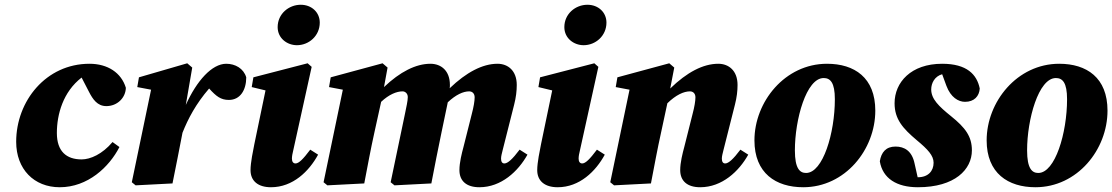

<svg xmlns="http://www.w3.org/2000/svg" viewBox="-20 -771 4675 807"><path d="M231 16C349 16 439 -69 482 -153L453 -174C410 -123 360 -101 323 -101C259 -101 219 -135 219 -212C219 -290 245 -385 323 -445L354 -385C370 -354 389 -325 427 -325C473 -325 508 -360 509 -402C490 -465 433 -503 356 -503C174 -503 48 -347 48 -175C48 -60 123 16 231 16Z M534 -5 550 8 705 0C719 -72 734 -142 747 -213C771 -273 803 -334 859 -399C889 -366 908 -351 942 -351C990 -351 1015 -393 1015 -446C1004 -483 969 -503 931 -503C871 -503 807 -432 761 -330L788 -487L767 -505L564 -446L557 -405L615 -394Z M1033 -56C1033 -10 1065 16 1119 16C1211 16 1279 -51 1317 -121L1284 -142C1254 -102 1236 -84 1222 -84C1213 -84 1207 -91 1207 -104C1207 -114 1209 -125 1213 -141L1290 -490L1273 -505L1045 -446L1038 -405L1096 -391L1049 -165C1044 -139 1033 -88 1033 -56ZM1228 -581C1278 -581 1324 -620 1324 -676C1324 -719 1290 -751 1244 -751C1194 -751 1147 -713 1147 -657C1147 -610 1187 -581 1228 -581Z M1511 0C1525 -73 1538 -144 1554 -216L1582 -343C1615 -374 1647 -387 1672 -387C1683 -387 1694 -378 1694 -363C1694 -347 1688 -322 1682 -292L1622 -5L1638 8L1793 0C1807 -73 1821 -144 1836 -216L1860 -331C1861 -334 1861 -338 1862 -341C1896 -373 1927 -387 1952 -387C1965 -387 1975 -378 1975 -362C1975 -347 1971 -322 1963 -292L1928 -153C1921 -127 1911 -88 1911 -56C1911 -10 1941 16 1995 16C2087 16 2158 -51 2197 -121L2164 -142C2134 -102 2114 -84 2100 -84C2091 -84 2086 -91 2086 -104C2086 -114 2089 -125 2093 -141L2141 -331C2149 -362 2152 -389 2152 -414C2152 -474 2115 -503 2071 -503C2008 -503 1940 -467 1870 -400C1871 -404 1871 -409 1871 -414C1871 -474 1834 -503 1789 -503C1728 -503 1661 -469 1594 -405L1609 -487L1588 -505L1370 -446L1363 -405L1421 -394L1340 -5L1356 8Z M2238 -56C2238 -10 2270 16 2324 16C2416 16 2484 -51 2522 -121L2489 -142C2459 -102 2441 -84 2427 -84C2418 -84 2412 -91 2412 -104C2412 -114 2414 -125 2418 -141L2495 -490L2478 -505L2250 -446L2243 -405L2301 -391L2254 -165C2249 -139 2238 -88 2238 -56ZM2433 -581C2483 -581 2529 -620 2529 -676C2529 -719 2495 -751 2449 -751C2399 -751 2352 -713 2352 -657C2352 -610 2392 -581 2433 -581Z M2716 0C2730 -73 2743 -144 2759 -216L2785 -337C2821 -372 2854 -387 2880 -387C2893 -387 2903 -378 2903 -362C2903 -347 2899 -322 2891 -292L2856 -153C2849 -127 2839 -88 2839 -56C2839 -10 2869 16 2923 16C3015 16 3086 -51 3125 -121L3092 -142C3062 -102 3042 -84 3028 -84C3019 -84 3014 -91 3014 -104C3014 -114 3017 -125 3021 -141L3069 -331C3077 -362 3080 -389 3080 -414C3080 -474 3043 -503 2999 -503C2935 -503 2867 -467 2797 -399L2814 -487L2793 -505L2575 -446L2568 -405L2626 -394L2545 -5L2561 8Z M3356 16C3532 16 3659 -142 3659 -306C3659 -445 3571 -503 3456 -503C3279 -503 3151 -343 3151 -181C3151 -43 3241 16 3356 16ZM3368 -44C3342 -44 3321 -62 3321 -139C3321 -269 3369 -443 3442 -443C3470 -443 3489 -424 3489 -354C3489 -212 3439 -44 3368 -44Z M3744 -155C3704 -155 3684 -131 3678 -93C3690 -21 3749 16 3838 16C3994 16 4065 -59 4065 -139C4065 -197 4038 -234 3977 -283C3926 -324 3894 -355 3894 -395C3894 -421 3908 -450 3940 -459L3958 -410C3976 -362 4008 -343 4036 -343C4075 -343 4096 -367 4098 -399C4086 -458 4044 -503 3940 -503C3809 -503 3740 -425 3740 -337C3740 -270 3775 -231 3833 -182C3880 -143 3904 -117 3904 -87C3904 -52 3881 -26 3838 -26H3837L3824 -84C3813 -137 3781 -155 3744 -155Z M4332 16C4508 16 4635 -142 4635 -306C4635 -445 4547 -503 4432 -503C4255 -503 4127 -343 4127 -181C4127 -43 4217 16 4332 16ZM4344 -44C4318 -44 4297 -62 4297 -139C4297 -269 4345 -443 4418 -443C4446 -443 4465 -424 4465 -354C4465 -212 4415 -44 4344 -44Z"/></svg>

Font: Source Serif Pro Black
Style: Italic
Weight: 900
Italic angle: -12°
Designer: Frank Grießhammer
Foundry: Adobe Systems Incorporated
Version: Version 3.001;hotconv 1.0.111;makeotfexe 2.5.65597